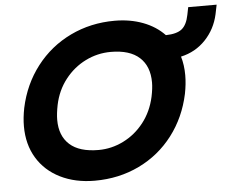

<svg xmlns="http://www.w3.org/2000/svg" viewBox="-53 -810 1090 888"><g transform="rotate(-5 492.0 -366.0)"><path d="M47 -264Q47 -304 56 -349Q79 -457 143 -540Q207 -623 301.5 -668.5Q396 -714 507 -714Q579 -714 638.5 -691.5Q698 -669 738 -627Q789 -628 812.5 -647Q836 -666 845 -712L852 -747H984L975 -703Q960 -635 913.5 -586Q867 -537 799 -522Q811 -482 811 -435Q811 -394 802 -349Q779 -241 716 -158.5Q653 -76 559 -30.5Q465 15 352 15Q262 15 192.5 -19.5Q123 -54 85 -117Q47 -180 47 -264ZM647 -349Q655 -387 655 -415Q655 -490 610 -531Q565 -572 477 -572Q415 -572 359.5 -544.5Q304 -517 264.5 -466.5Q225 -416 211 -349Q203 -309 203 -280Q203 -206 248 -165.5Q293 -125 382 -125Q442 -125 497.5 -152.5Q553 -180 592.5 -230.5Q632 -281 647 -349Z"/></g></svg>

Font: Prompt SemiBold
Style: Italic
Weight: 600
Italic angle: -12°
Designer: Katatrad Team
Foundry: CadsonDemak
Version: Version 1.001